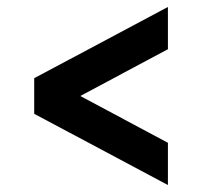

<svg xmlns="http://www.w3.org/2000/svg" viewBox="-20 -585 579 550"><path d="M78 -259V-361L461 -565V-444L210 -310L461 -176V-55Z"/></svg>

Font: Haskoy SemiBold
Style: Regular
Weight: 600
Designer: Ertekin Erdin
Foundry: Ertekin Erdin
Version: Version 1.500; ttfautohint (v1.8.3)